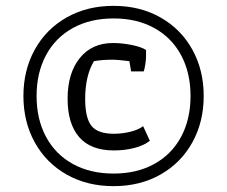

<svg xmlns="http://www.w3.org/2000/svg" viewBox="-20 -636 776 656"><path d="M60 -308Q60 -396 98.5 -466Q137 -536 207 -576Q277 -616 368 -616Q459 -616 529 -576Q599 -536 637.5 -466Q676 -396 676 -308Q676 -220 637.5 -150Q599 -80 529 -40Q459 0 368 0Q277 0 207 -40Q137 -80 98.5 -150Q60 -220 60 -308ZM631 -308Q631 -387 599 -447Q567 -507 507.5 -540Q448 -573 368 -573Q288 -573 228.5 -540Q169 -507 137 -447Q105 -387 105 -308Q105 -229 137 -169Q169 -109 228.5 -76Q288 -43 368 -43Q448 -43 507.5 -76Q567 -109 599 -169Q631 -229 631 -308ZM211 -299Q211 -386 252.5 -437.5Q294 -489 366 -489Q398 -489 431.5 -482Q465 -475 479 -465V-444Q479 -432 476.5 -416Q474 -400 471 -392H428L422 -427Q384 -432 363 -432Q329 -432 301 -427Q271 -377 271 -298Q271 -233 292.5 -206Q314 -179 369 -179Q398 -179 426 -186Q454 -193 469 -205L492 -155Q472 -139 439 -130.5Q406 -122 369 -122Q290 -122 250.5 -167.5Q211 -213 211 -299Z"/></svg>

Font: Athiti Medium
Style: Regular
Weight: 500
Designer: CadsonDemak Team
Foundry: CadsonDemak
Version: Version 1.033